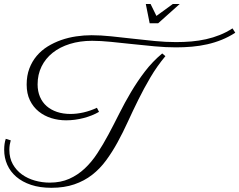

<svg xmlns="http://www.w3.org/2000/svg" viewBox="-40 -854 1174 942"><path d="M1114.3 -693.4Q1082.5 -672.9 1048.1 -658.9Q1013.7 -645 977.1 -636.7Q940.4 -628.4 901.9 -625Q863.3 -621.6 823.7 -621.6Q773.9 -621.6 718.8 -626.7Q663.6 -631.8 609.1 -637.7Q554.7 -643.6 503.9 -648.7Q453.1 -653.8 412.1 -653.8Q352.1 -653.8 302.7 -638.4Q253.4 -623 218.3 -595Q183.1 -566.9 163.8 -527.6Q144.5 -488.3 144.5 -439.9Q144.5 -406.2 156 -379.2Q167.5 -352.1 188.7 -333.5Q210 -314.9 239.7 -304.9Q269.5 -294.9 305.7 -294.9Q336.9 -294.9 370.1 -302.5Q403.3 -310.1 435.5 -325.2L445.8 -305.2Q413.1 -286.1 370.4 -274.9Q327.6 -263.7 284.2 -263.7Q246.6 -263.7 211.9 -274.4Q177.2 -285.2 150.1 -306.9Q123 -328.6 106.9 -361.6Q90.8 -394.5 90.8 -439Q90.8 -482.9 104 -517.8Q117.2 -552.7 140.1 -579.8Q163.1 -606.9 193.8 -626Q224.6 -645 260 -657.5Q295.4 -669.9 333.5 -675.5Q371.6 -681.2 409.2 -681.2Q454.1 -681.2 505.6 -675.8Q557.1 -670.4 610.8 -664.3Q664.6 -658.2 718.8 -652.8Q772.9 -647.5 823.7 -647.5Q861.8 -647.5 898.9 -650.6Q936 -653.8 970.9 -661.6Q1005.9 -669.4 1038.3 -682.4Q1070.8 -695.3 1100.6 -714.8ZM771.5 -578.6Q730 -528.8 698 -474.4Q666 -419.9 638.9 -365.2Q611.8 -310.5 587.4 -257.1Q563 -203.6 536.6 -155.5Q510.3 -107.4 480.2 -66.7Q450.2 -25.9 411.9 3.9Q373.5 33.7 324.5 50.5Q275.4 67.4 211.9 67.4Q155.8 67.4 112.5 53Q69.3 38.6 40 13.4Q10.7 -11.7 -4.4 -45.7Q-19.5 -79.6 -19.5 -119.1Q-19.5 -134.3 -17.6 -147.9Q-15.6 -161.6 -11.7 -172.9L12.7 -165.5Q9.8 -155.8 7.8 -143.8Q5.9 -131.8 5.9 -119.1Q5.9 -78.6 22.9 -48.3Q40 -18.1 67.9 2Q95.7 22 131.3 32Q167 42 204.1 42Q257.8 42 299.6 23.4Q341.3 4.9 375.5 -27.1Q409.7 -59.1 437.7 -102.1Q465.8 -145 492.2 -194.3Q518.6 -243.7 545.2 -296.9Q571.8 -350.1 602.8 -402.3Q633.8 -454.6 670.9 -503.2Q708 -551.8 755.9 -591.8ZM698.7 -834.5 727.5 -775.9 808.1 -834.5H841.8L735.8 -739.7H694.3L675.3 -834.5Z"/></svg>

Font: Parisienne
Style: Regular
Weight: 400
Designer: Astigmatic (AOETI)
Foundry: Astigmatic (AOETI)
Version: Version 1.000